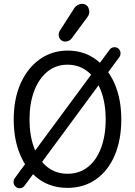

<svg xmlns="http://www.w3.org/2000/svg" viewBox="-20 -984 718 1021"><path d="M339 15Q252 15 188 -30.5Q124 -76 88.5 -158Q53 -240 53 -349Q53 -458 89.5 -540Q126 -622 191 -668.5Q256 -715 340 -715Q425 -715 489 -668.5Q553 -622 589 -540Q625 -458 625 -349Q625 -240 590 -158Q555 -76 490.5 -30.5Q426 15 339 15ZM339 -60Q402 -60 447.5 -96Q493 -132 517.5 -197.5Q542 -263 542 -349Q542 -434 517.5 -499.5Q493 -565 447.5 -602.5Q402 -640 339 -640Q277 -640 231.5 -602.5Q186 -565 161.5 -499.5Q137 -434 137 -349Q137 -263 161.5 -197.5Q186 -132 231.5 -96Q277 -60 339 -60ZM84 17Q71 17 61.5 7Q52 -3 52 -16Q52 -27 58 -36L563 -720Q573 -733 589 -733Q603 -733 612 -723.5Q621 -714 621 -700Q621 -689 615 -681L111 3Q101 17 84 17ZM327 -763Q312 -763 302 -773.5Q292 -784 292 -798Q292 -812 299 -822L374 -939Q384 -955 401.5 -961Q419 -967 433 -960Q444 -955 449.5 -944Q455 -933 455 -921Q455 -914 452.5 -907Q450 -900 444 -892L362 -781Q349 -763 327 -763Z"/></svg>

Font: National Park
Style: Regular
Weight: 400
Designer: Andrea Herstowski, Ben Hoepner
Version: Version 1.009